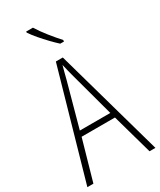

<svg xmlns="http://www.w3.org/2000/svg" viewBox="-234 -1025 920 1102"><g transform="rotate(-30 225.5 -474.5)"><path d="M412 0 337 -267H116L40 0H0L204 -715H250L451 0ZM249 -591Q243 -614 237.5 -635Q232 -656 227 -679Q221 -657 215.5 -636Q210 -615 204 -591L125 -303H327ZM187 -949Q210 -912 241.5 -872.5Q273 -833 302 -801V-791H277Q256 -810 230.5 -836.5Q205 -863 181.5 -890.5Q158 -918 142 -942V-949Z"/></g></svg>

Font: Noto Sans Khmer UI Condensed ExtraLight
Style: Regular
Weight: 200
Width: 3
Designer: Danh Hong and the Monotype Design Team
Foundry: Monotype Imaging Inc.
Version: Version 2.002; ttfautohint (v1.8.4.7-5d5b)